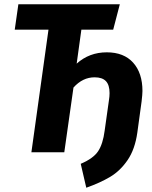

<svg xmlns="http://www.w3.org/2000/svg" viewBox="-20 -713 710 899"><path d="M647 -287Q647 -272 643 -238L623 -92Q612 -14 577.5 36.5Q543 87 496 115Q449 143 384 166L358 54Q417 29 439.5 -5Q462 -39 470 -101L490 -243Q493 -261 493 -277Q493 -315 476 -333Q459 -351 423 -351Q367 -351 324 -303L281 0H127L207 -574H49L66 -693H541L510 -574H361L339 -415Q398 -468 480 -468Q560 -468 603.5 -419.5Q647 -371 647 -287Z"/></svg>

Font: Fira Sans Condensed
Style: Bold Italic
Weight: 700
Width: 3
Italic angle: -8°
Designer: Carrois Corporate & Edenspiekermann AG
Foundry: Carrois Corporate GbR & Edenspiekermann AG
Version: Version 4.203